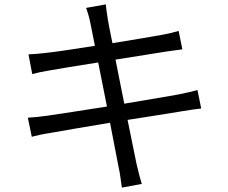

<svg xmlns="http://www.w3.org/2000/svg" viewBox="-20 -811 1040 876"><path d="M881 -400C860 -394 832 -388 794 -380C744 -371 649 -355 547 -338L507 -539C603 -554 694 -569 740 -576C766 -580 797 -584 812 -586L795 -670C778 -665 753 -658 724 -653C682 -645 590 -630 493 -614C481 -670 474 -711 472 -722C469 -744 464 -772 463 -791L373 -775C380 -755 387 -733 392 -707C395 -695 402 -656 413 -602C319 -587 232 -574 193 -570C161 -566 135 -564 110 -563L127 -473C149 -479 176 -485 208 -490C246 -497 333 -511 428 -526L468 -325C354 -307 245 -290 195 -283C169 -279 130 -275 107 -274L125 -187C147 -193 174 -199 213 -205C262 -214 369 -232 482 -251C501 -152 517 -71 521 -49C528 -19 531 11 536 45L627 28C618 0 610 -34 603 -63C598 -86 582 -166 562 -264C660 -279 753 -294 808 -303C845 -309 877 -314 898 -316Z"/></svg>

Font: Noto Sans CJK TC Regular
Style: Regular
Weight: 400
Designer: Ryoko NISHIZUKA (kana & ideographs); Paul D. Hunt (Latin, Greek & Cyrillic); Wenlong ZHANG (bopomofo); Sandoll Communica
Foundry: Adobe Systems Incorporated
Version: Version 1.001;PS 1.001;hotconv 1.0.78;makeotf.lib2.5.61930